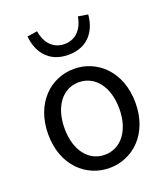

<svg xmlns="http://www.w3.org/2000/svg" viewBox="-149 -920 904 1038"><g transform="rotate(-20 303.0 -401.5)"><path d="M303 13C436 13 554 -91 554 -271C554 -452 436 -557 303 -557C170 -557 52 -452 52 -271C52 -91 170 13 303 13ZM303 -63C209 -63 146 -146 146 -271C146 -396 209 -480 303 -480C397 -480 461 -396 461 -271C461 -146 397 -63 303 -63ZM303 -638C423 -638 471 -724 477 -807L421 -816C412 -758 376 -700 303 -700C230 -700 194 -758 186 -816L128 -807C135 -724 184 -638 303 -638Z"/></g></svg>

Font: Noto Sans Mono CJK SC
Style: Regular
Weight: 400
Designer: Ryoko NISHIZUKA 西塚涼子 (kana, bopomofo & ideographs); Paul D. Hunt (Latin, Greek & Cyrillic); Sandoll Communications 산돌커뮤니
Foundry: Adobe
Version: Version 2.004;hotconv 1.0.118;makeotfexe 2.5.65603